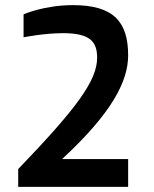

<svg xmlns="http://www.w3.org/2000/svg" viewBox="-20 -732 602 752"><path d="M51.3 0H481.9V-108.9H224.1V-109.9C419.9 -291 481.9 -415 481.9 -515.1C481.9 -646 425.3 -711.9 266.1 -711.9C152.3 -711.9 72.3 -675.8 72.3 -675.8V-585.9C72.3 -585.9 153.3 -602.1 226.1 -602.1C332 -602.1 360.4 -569.8 360.4 -505.9C360.4 -415 277.3 -305.2 51.3 -69.8Z"/></svg>

Font: Doppio One
Style: Regular
Weight: 400
Designer: Szymon Celej
Foundry: Sorkin Type Co
Version: Version 1.002